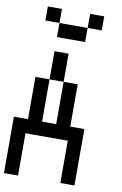

<svg xmlns="http://www.w3.org/2000/svg" viewBox="-106 -1142 712 1118"><g transform="rotate(10 250.0 -583.0)"><path d="M0 -83.3V-416.7H83.3V-666.7H166.7V-416.7H250V-666.7H333.3V-416.7H416.7V-83.3H333.3V-333.3H83.3V-83.3ZM166.7 -833.3H250V-666.7H166.7ZM166.7 -1000H83.3V-1083.3H166.7ZM166.7 -916.7V-1000H333.3V-916.7ZM333.3 -1000V-1083.3H416.7V-1000Z"/></g></svg>

Font: GalmuriMono11 Regular
Style: Regular
Weight: 400
Designer: Lee Minseo (quiple)
Version: Version 2.399;hotconv 1.1.1;makeotfexe 2.6.0 DEVELOPMENT